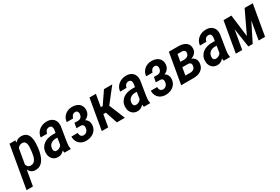

<svg xmlns="http://www.w3.org/2000/svg" viewBox="49 -1608 4206 2880"><g transform="rotate(-30 2151.5 -168.0)"><path d="M188.5 -420.4 80.1 203.1H-30.8L96.2 -528.3H197.8ZM439 -285.2 434.1 -243.7Q428.7 -201.2 416 -156Q403.3 -110.8 380.6 -72.5Q357.9 -34.2 321.8 -11.2Q285.6 11.7 232.9 9.8Q189 8.3 161.9 -15.4Q134.8 -39.1 120.8 -75.4Q106.9 -111.8 103 -152.6Q99.1 -193.4 101.1 -228L109.9 -292Q116.7 -331.1 130.4 -374Q144 -417 167.2 -454.8Q190.4 -492.7 224.6 -516.4Q258.8 -540 306.2 -538.6Q357.4 -537.1 386.7 -512.9Q416 -488.8 428.7 -450.7Q441.4 -412.6 442.4 -368.7Q443.4 -324.7 439 -285.2ZM323.2 -243.2 327.6 -285.6Q330.1 -306.6 331.5 -332.8Q333 -358.9 328.6 -383.8Q324.2 -408.7 309.6 -425Q294.9 -441.4 265.1 -442.4Q240.2 -442.9 220.7 -432.1Q201.2 -421.4 187.3 -403.3Q173.3 -385.3 164.3 -363.5Q155.3 -341.8 151.4 -320.3L133.3 -199.7Q131.8 -173.8 138.2 -147.9Q144.5 -122.1 160.9 -104.2Q177.2 -86.4 207.5 -85Q239.7 -83.5 260.7 -98.4Q281.7 -113.3 294.4 -137.5Q307.1 -161.6 313.5 -189.9Q319.8 -218.3 323.2 -243.2Z M741.2 -107.4 783.2 -372.1Q785.2 -391.1 782.5 -408Q779.8 -424.8 768.8 -435.5Q757.8 -446.3 735.4 -446.8Q713.4 -447.3 697.8 -437.7Q682.1 -428.2 672.6 -411.9Q663.1 -395.5 659.7 -376L548.8 -375Q551.8 -413.1 569.1 -443.6Q586.4 -474.1 613.8 -495.6Q641.1 -517.1 675 -528.1Q709 -539.1 745.6 -538.6Q796.9 -538.1 832 -516.8Q867.2 -495.6 883.3 -458Q899.4 -420.4 894 -369.1L854 -122.1Q849.6 -93.8 848.4 -65.2Q847.2 -36.6 853 -8.3L852.5 0L743.2 0.5Q736.3 -25.9 736.8 -53.2Q737.3 -80.6 741.2 -107.4ZM793 -321.8 780.8 -248 732.9 -248.5Q710.4 -248.5 690.2 -242.2Q669.9 -235.8 653.1 -223.6Q636.2 -211.4 625.7 -193.8Q615.2 -176.3 612.3 -152.3Q609.9 -134.8 613 -119.1Q616.2 -103.5 626.7 -93.8Q637.2 -84 658.2 -83.5Q680.2 -83.5 700.7 -93Q721.2 -102.5 735.6 -119.1Q750 -135.7 753.9 -157.7L772.9 -109.4Q765.6 -85.4 752.7 -63.7Q739.7 -42 721.4 -25.1Q703.1 -8.3 680.2 1.5Q657.2 11.2 630.4 10.7Q586.4 10.3 556.2 -10.5Q525.9 -31.2 511 -65.7Q496.1 -100.1 498.5 -142.1Q501 -188.5 520.5 -222.7Q540 -256.8 571.3 -279.1Q602.5 -301.3 642.1 -311.8Q681.6 -322.3 725.1 -322.3Z M1180.7 -251.5 1086.4 -252.4 1097.2 -312.5 1160.6 -312Q1182.1 -313 1197 -321.8Q1211.9 -330.6 1220.7 -345.9Q1229.5 -361.3 1232.4 -381.8Q1234.4 -398.4 1230.7 -413.6Q1227.1 -428.7 1216.6 -438Q1206.1 -447.3 1187 -447.8Q1166 -448.2 1150.9 -438.7Q1135.7 -429.2 1126.2 -413.3Q1116.7 -397.5 1112.8 -379.4L1002 -378.9Q1006.3 -428.7 1032.5 -464.8Q1058.6 -501 1099.6 -520Q1140.6 -539.1 1189.5 -538.1Q1224.1 -537.6 1253.7 -527.6Q1283.2 -517.6 1304.4 -498.8Q1325.7 -480 1336.9 -452.1Q1348.1 -424.3 1346.2 -388.2Q1344.7 -355 1330.3 -329.6Q1315.9 -304.2 1292.7 -286.9Q1269.5 -269.5 1240.5 -260.7Q1211.4 -252 1180.7 -251.5ZM1092.8 -286.6 1172.9 -286.1Q1204.1 -285.6 1230.2 -276.9Q1256.3 -268.1 1275.4 -251.7Q1294.4 -235.4 1304.4 -210.7Q1314.5 -186 1313 -152.8Q1310.5 -113.3 1293.7 -82.5Q1276.9 -51.8 1249.3 -30.8Q1221.7 -9.8 1186.8 0.5Q1151.9 10.7 1114.7 9.8Q1064.9 8.8 1028.3 -12.5Q991.7 -33.7 972.2 -70.8Q952.6 -107.9 954.1 -156.7H1064Q1063 -136.7 1069.1 -119.6Q1075.2 -102.5 1088.9 -92Q1102.5 -81.5 1125 -81.5Q1147.5 -81.5 1164.6 -92Q1181.6 -102.5 1192.1 -119.9Q1202.6 -137.2 1205.1 -158.7Q1207.5 -177.7 1204.3 -192.6Q1201.2 -207.5 1190.2 -216.8Q1179.2 -226.1 1158.7 -227.1L1082 -227.5Z M1592.8 -528.3 1501 0H1390.1L1481.4 -528.3ZM1876.5 -528.3 1626 -209H1512.2L1515.1 -318.4H1589.4L1732.9 -528.3ZM1651.4 0 1572.8 -233.9 1667 -297.9 1789.6 0Z M2116.7 -107.4 2158.7 -372.1Q2160.6 -391.1 2158 -408Q2155.3 -424.8 2144.3 -435.5Q2133.3 -446.3 2110.8 -446.8Q2088.9 -447.3 2073.2 -437.7Q2057.6 -428.2 2048.1 -411.9Q2038.6 -395.5 2035.2 -376L1924.3 -375Q1927.2 -413.1 1944.6 -443.6Q1961.9 -474.1 1989.3 -495.6Q2016.6 -517.1 2050.5 -528.1Q2084.5 -539.1 2121.1 -538.6Q2172.4 -538.1 2207.5 -516.8Q2242.7 -495.6 2258.8 -458Q2274.9 -420.4 2269.5 -369.1L2229.5 -122.1Q2225.1 -93.8 2223.9 -65.2Q2222.7 -36.6 2228.5 -8.3L2228 0L2118.7 0.5Q2111.8 -25.9 2112.3 -53.2Q2112.8 -80.6 2116.7 -107.4ZM2168.5 -321.8 2156.2 -248 2108.4 -248.5Q2085.9 -248.5 2065.7 -242.2Q2045.4 -235.8 2028.6 -223.6Q2011.7 -211.4 2001.2 -193.8Q1990.7 -176.3 1987.8 -152.3Q1985.4 -134.8 1988.5 -119.1Q1991.7 -103.5 2002.2 -93.8Q2012.7 -84 2033.7 -83.5Q2055.7 -83.5 2076.2 -93Q2096.7 -102.5 2111.1 -119.1Q2125.5 -135.7 2129.4 -157.7L2148.4 -109.4Q2141.1 -85.4 2128.2 -63.7Q2115.2 -42 2096.9 -25.1Q2078.6 -8.3 2055.7 1.5Q2032.7 11.2 2005.9 10.7Q1961.9 10.3 1931.6 -10.5Q1901.4 -31.2 1886.5 -65.7Q1871.6 -100.1 1874 -142.1Q1876.5 -188.5 1896 -222.7Q1915.5 -256.8 1946.8 -279.1Q1978 -301.3 2017.6 -311.8Q2057.1 -322.3 2100.6 -322.3Z M2556.2 -251.5 2461.9 -252.4 2472.7 -312.5 2536.1 -312Q2557.6 -313 2572.5 -321.8Q2587.4 -330.6 2596.2 -345.9Q2605 -361.3 2607.9 -381.8Q2609.9 -398.4 2606.2 -413.6Q2602.5 -428.7 2592 -438Q2581.5 -447.3 2562.5 -447.8Q2541.5 -448.2 2526.4 -438.7Q2511.2 -429.2 2501.7 -413.3Q2492.2 -397.5 2488.3 -379.4L2377.4 -378.9Q2381.8 -428.7 2408 -464.8Q2434.1 -501 2475.1 -520Q2516.1 -539.1 2564.9 -538.1Q2599.6 -537.6 2629.2 -527.6Q2658.7 -517.6 2679.9 -498.8Q2701.2 -480 2712.4 -452.1Q2723.6 -424.3 2721.7 -388.2Q2720.2 -355 2705.8 -329.6Q2691.4 -304.2 2668.2 -286.9Q2645 -269.5 2616 -260.7Q2586.9 -252 2556.2 -251.5ZM2468.3 -286.6 2548.3 -286.1Q2579.6 -285.6 2605.7 -276.9Q2631.8 -268.1 2650.9 -251.7Q2669.9 -235.4 2679.9 -210.7Q2689.9 -186 2688.5 -152.8Q2686 -113.3 2669.2 -82.5Q2652.3 -51.8 2624.8 -30.8Q2597.2 -9.8 2562.3 0.5Q2527.3 10.7 2490.2 9.8Q2440.4 8.8 2403.8 -12.5Q2367.2 -33.7 2347.7 -70.8Q2328.1 -107.9 2329.6 -156.7H2439.5Q2438.5 -136.7 2444.6 -119.6Q2450.7 -102.5 2464.4 -92Q2478 -81.5 2500.5 -81.5Q2522.9 -81.5 2540 -92Q2557.1 -102.5 2567.6 -119.9Q2578.1 -137.2 2580.6 -158.7Q2583 -177.7 2579.8 -192.6Q2576.7 -207.5 2565.7 -216.8Q2554.7 -226.1 2534.2 -227.1L2457.5 -227.5Z M3015.1 -225.1 2877.9 -225.6 2892.1 -310.1 2993.7 -309.6Q3014.6 -310.1 3033.4 -316.4Q3052.2 -322.8 3064.9 -336.4Q3077.6 -350.1 3081.1 -373Q3083.5 -388.2 3080.8 -399.4Q3078.1 -410.6 3070.3 -418Q3062.5 -425.3 3051.5 -429Q3040.5 -432.6 3025.9 -433.1L2951.2 -433.6L2875.5 0H2765.1L2856.4 -528.3L3029.3 -527.8Q3063.5 -526.9 3093.8 -518.8Q3124 -510.7 3147.7 -493.9Q3171.4 -477.1 3184.1 -450.4Q3196.8 -423.8 3194.8 -385.7Q3193.4 -355 3179.7 -332Q3166 -309.1 3144.5 -293.7Q3123 -278.3 3096.7 -269.5Q3070.3 -260.7 3042.5 -257.8ZM2978.5 0H2803.2L2865.7 -94.7L2982.4 -94.2Q3004.4 -94.7 3021.7 -102.5Q3039.1 -110.4 3050 -125.2Q3061 -140.1 3064 -163.1Q3066.9 -181.6 3063 -195.1Q3059.1 -208.5 3047.6 -216.1Q3036.1 -223.6 3017.6 -225.1L2900.9 -225.6L2917 -310.1L3040.5 -309.6L3064.5 -276.4Q3097.2 -271.5 3122.3 -256.1Q3147.5 -240.7 3160.6 -215.1Q3173.8 -189.5 3172.4 -154.3Q3170.4 -113.3 3154.1 -84Q3137.7 -54.7 3111.3 -35.9Q3085 -17.1 3050.8 -8.3Q3016.6 0.5 2978.5 0Z M3499.5 -107.4 3541.5 -372.1Q3543.5 -391.1 3540.8 -408Q3538.1 -424.8 3527.1 -435.5Q3516.1 -446.3 3493.7 -446.8Q3471.7 -447.3 3456.1 -437.7Q3440.4 -428.2 3430.9 -411.9Q3421.4 -395.5 3418 -376L3307.1 -375Q3310.1 -413.1 3327.4 -443.6Q3344.7 -474.1 3372.1 -495.6Q3399.4 -517.1 3433.3 -528.1Q3467.3 -539.1 3503.9 -538.6Q3555.2 -538.1 3590.3 -516.8Q3625.5 -495.6 3641.6 -458Q3657.7 -420.4 3652.3 -369.1L3612.3 -122.1Q3607.9 -93.8 3606.7 -65.2Q3605.5 -36.6 3611.3 -8.3L3610.8 0L3501.5 0.5Q3494.6 -25.9 3495.1 -53.2Q3495.6 -80.6 3499.5 -107.4ZM3551.3 -321.8 3539.1 -248 3491.2 -248.5Q3468.8 -248.5 3448.5 -242.2Q3428.2 -235.8 3411.4 -223.6Q3394.5 -211.4 3384 -193.8Q3373.5 -176.3 3370.6 -152.3Q3368.2 -134.8 3371.3 -119.1Q3374.5 -103.5 3385 -93.8Q3395.5 -84 3416.5 -83.5Q3438.5 -83.5 3459 -93Q3479.5 -102.5 3493.9 -119.1Q3508.3 -135.7 3512.2 -157.7L3531.2 -109.4Q3523.9 -85.4 3511 -63.7Q3498 -42 3479.7 -25.1Q3461.4 -8.3 3438.5 1.5Q3415.5 11.2 3388.7 10.7Q3344.7 10.3 3314.5 -10.5Q3284.2 -31.2 3269.3 -65.7Q3254.4 -100.1 3256.8 -142.1Q3259.3 -188.5 3278.8 -222.7Q3298.3 -256.8 3329.6 -279.1Q3360.8 -301.3 3400.4 -311.8Q3439.9 -322.3 3483.4 -322.3Z M3987.3 -147 4168.9 -528.3H4268.1L4003.9 0H3928.7L3848.1 -528.3H3939.9ZM3914.1 -528.3 3821.8 0H3711.4L3803.2 -528.3ZM4106.9 0 4198.7 -528.3H4309.6L4217.8 0Z"/></g></svg>

Font: Roboto Condensed Medium
Style: Italic
Weight: 500
Italic angle: -12°
Designer: Christian Robertson
Foundry: Google
Version: Version 3.0; 2020